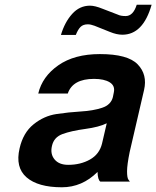

<svg xmlns="http://www.w3.org/2000/svg" viewBox="-20 -769 662 813"><path d="M462 -378Q468 -406 444.5 -420.5Q421 -435 378 -435Q288 -435 267 -373H142Q159 -445 227 -492.5Q295 -540 403 -540Q521 -540 563 -496.5Q605 -453 590 -388L529 -125Q518 -71 518 -43.5Q518 -16 524 -8L530 0H405Q394 -7 393 -41Q328 24 242 24Q141 24 92.5 -18Q44 -60 63 -141Q78 -207 122 -242.5Q166 -278 218.5 -286Q271 -294 322.5 -297Q374 -300 412 -312.5Q450 -325 458 -358ZM412 -161 432 -247Q400 -231 341 -223Q282 -215 245 -201.5Q208 -188 200 -151Q192 -117 211 -94Q230 -71 269 -71Q321 -71 361 -93.5Q401 -116 412 -161ZM238 -621Q254 -675 285.5 -710Q317 -745 361 -745Q382 -745 414 -732L479 -707Q491 -701 512 -701Q544 -701 559 -749H622Q586 -622 498 -622Q474 -622 445 -634L380 -660Q364 -666 352 -666Q332 -666 321 -655Q310 -644 301 -621Z"/></svg>

Font: Miedinger
Style: Bold-Italic
Weight: 700
Italic angle: -13°
Version: Version 001.000